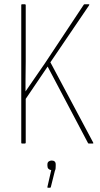

<svg xmlns="http://www.w3.org/2000/svg" viewBox="-20 -675 470 903"><path d="M83 0Q80 0 80 -4V-651Q80 -655 83 -655H97Q101 -655 101 -651V-386Q101 -363 100.5 -339.5Q100 -316 100 -293Q100 -270 100 -246V-245Q123 -278 145.5 -311Q168 -344 191 -377L374 -653Q375 -655 379 -655H398Q400 -655 400 -654Q400 -653 399 -650L217 -382L418 -5Q419 -3 419 -1.5Q419 0 416 0H398Q395 0 394 -2L204 -362L101 -210V-4Q101 0 97 0ZM205 208Q202 208 203 204L221 125Q213 124 208 119Q203 114 203 105V98Q203 89 209 84.5Q215 80 223 80Q232 80 237 84.5Q242 89 242 98V105Q242 111 241.5 117Q241 123 238 129L219 205Q218 208 215 208Z"/></svg>

Font: Sofia Sans Condensed Thin
Style: Regular
Weight: 250
Version: Version 4.100